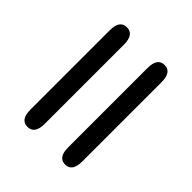

<svg xmlns="http://www.w3.org/2000/svg" viewBox="-26 -768 885 885"><g transform="rotate(-45 416.5 -326.0)"><path d="M158 -402Q92 -402 92 -449Q92 -495 158 -495H675Q741 -495 741 -449Q741 -402 675 -402ZM675 -249Q741 -249 741 -203Q741 -157 675 -157H158Q92 -157 92 -203Q92 -249 158 -249Z"/></g></svg>

Font: Zen Maru Gothic Black
Style: Regular
Weight: 900
Designer: Yoshimichi Ohira
Foundry: Positype
Version: Version 1.001